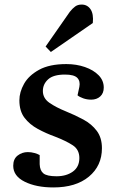

<svg xmlns="http://www.w3.org/2000/svg" viewBox="-20 -808 513 842"><path d="M228 -35Q271 -35 299.5 -55.5Q328 -76 328 -115Q328 -152 299 -171Q270 -190 221 -209Q182 -223 146 -242.5Q110 -262 87.5 -291.5Q65 -321 65 -368Q65 -404 85.5 -440.5Q106 -477 151.5 -502Q197 -527 271 -527Q315 -527 352.5 -514Q390 -501 412.5 -478Q435 -455 435 -424Q435 -399 419.5 -385Q404 -371 380 -371Q361 -371 344.5 -377Q328 -383 320 -390L328 -427Q333 -452 319 -466.5Q305 -481 265 -481Q214 -481 191 -460Q168 -439 168 -409Q168 -377 197 -357Q226 -337 268 -320Q310 -303 346 -283.5Q382 -264 404.5 -234Q427 -204 427 -158Q427 -81 370 -33.5Q313 14 214 14Q139 14 88.5 -11Q38 -36 38 -81Q38 -111 57.5 -126Q77 -141 102 -141Q117 -141 131 -137Q145 -133 154 -128V-88Q155 -60 170.5 -47.5Q186 -35 228 -35ZM286 -756Q298 -771 309.5 -779.5Q321 -788 338 -788Q363 -788 377 -767.5Q391 -747 387 -707L203 -580L180 -604Z"/></svg>

Font: Literata 36pt SemiBold
Style: Italic
Weight: 600
Italic angle: -2°
Designer: Latin by Veronika Burian and Jose Scaglione. Greek by Irene Vlachou. Cyrillic by Vera Evstafieva
Foundry: TypeTogether
Version: Version 3.002